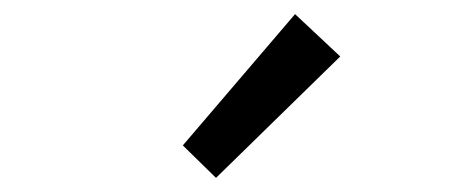

<svg xmlns="http://www.w3.org/2000/svg" viewBox="-20 -892 646 272"><path d="M286 -640 462 -812 398 -872 239 -686Z"/></svg>

Font: Noto Sans HK
Style: Regular
Weight: 400
Designer: Ryoko NISHIZUKA 西塚涼子 (kana, bopomofo & ideographs); Paul D. Hunt (Latin, Greek & Cyrillic); Sandoll Communications 산돌커뮤니
Foundry: Adobe
Version: Version 2.004;hotconv 1.0.118;makeotfexe 2.5.65603